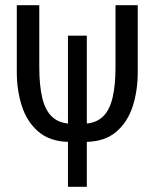

<svg xmlns="http://www.w3.org/2000/svg" viewBox="-20 -538 600 743"><path d="M243 185V11Q172 9 128 -29Q84 -67 64.5 -128Q45 -189 45 -258V-518H132V-280Q132 -209 143 -161.5Q154 -114 178.5 -89Q203 -64 243 -60V-400H316V-60Q356 -64 380.5 -89Q405 -114 416 -161.5Q427 -209 427 -280V-518H513V-258Q513 -187 493.5 -126.5Q474 -66 430.5 -28.5Q387 9 316 11V185Z"/></svg>

Font: Ubuntu Sans Mono
Style: Regular
Weight: 400
Monospace: yes
Designer: Dalton Maag Ltd
Foundry: Dalton Maag Ltd
Version: Version 1.006